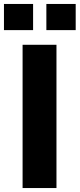

<svg xmlns="http://www.w3.org/2000/svg" viewBox="-39 -949 402 969"><path d="M128 -929H-19V-797H128ZM343 -929H195V-797H343ZM75 -723V0H246V-723Z"/></svg>

Font: United Sans ExtraBold
Style: Regular
Weight: 800
Designer: Pablo Impallari, Rodrigo Fuenzalida (Modified by Dan O. Williams)
Version: Version 1.000;PS 001.000;hotconv 1.0.88;makeotf.lib2.5.64775